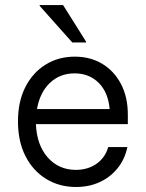

<svg xmlns="http://www.w3.org/2000/svg" viewBox="-20 -736 582 766"><path d="M283.3 10Q216.7 10 164.2 -22.1Q111.7 -54.2 81.7 -112.9Q51.7 -171.7 51.7 -251.7Q51.7 -330.8 81.2 -388.8Q110.8 -446.7 162.1 -478.3Q213.3 -510 278.3 -510Q340 -510 387.5 -481.7Q435 -453.3 462.5 -401.2Q490 -349.2 490 -278.3V-240.8H123.3Q126.7 -157.5 170.4 -107.9Q214.2 -58.3 282.5 -58.3Q330.8 -58.3 365.4 -82.9Q400 -107.5 411.7 -149.2H488.3Q477.5 -99.2 448.3 -63.8Q419.2 -28.3 377.1 -9.2Q335 10 283.3 10ZM127.5 -300.8H417.5Q411.7 -367.5 373.8 -405.4Q335.8 -443.3 277.5 -443.3Q219.2 -443.3 179.2 -405.4Q139.2 -367.5 127.5 -300.8ZM268.3 -566.7 138.3 -712.5V-715.8H231.7L323.3 -570V-566.7Z"/></svg>

Font: Funnel Sans Light Light
Style: Regular
Weight: 300
Version: Version 1.000